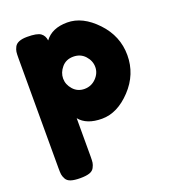

<svg xmlns="http://www.w3.org/2000/svg" viewBox="-137 -629 856 960"><g transform="rotate(-20 291.0 -149.5)"><path d="M40 143V-441Q40 -464 41.5 -475Q43 -486 50 -500Q64 -527 117 -527Q170 -527 188.5 -513.5Q207 -500 210 -474Q248 -526 329.5 -526Q411 -526 484 -449Q557 -372 557 -270Q557 -168 484.5 -91Q412 -14 330 -14Q248 -14 211 -60V142Q211 165 209.5 176Q208 187 200.5 201.5Q193 216 175 222Q157 228 126 228Q95 228 76.5 222Q58 216 50.5 202Q43 188 41.5 177Q40 166 40 143ZM238 -328Q215 -301 215 -269Q215 -237 238.5 -210.5Q262 -184 298.5 -184Q335 -184 360.5 -210Q386 -236 386 -269Q386 -302 362 -328.5Q338 -355 299.5 -355Q261 -355 238 -328Z"/></g></svg>

Font: Fredoka One
Style: Regular
Weight: 400
Version: Version 1.001;April 7, 2020;FontCreator 12.0.0.2522 64-bit